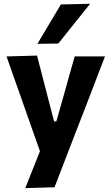

<svg xmlns="http://www.w3.org/2000/svg" viewBox="-20 -797 589 1014"><path d="M113.5 196.5Q132.5 149 152.2 99.2Q172 49.5 191 1.5Q174 -46 157 -94.5Q140 -143 123.5 -189.5L92 -279.5Q73 -333 53 -389.5Q33 -445.5 14.5 -499L175.5 -503.5Q189.5 -449 203 -397.5Q216.5 -345.5 230.5 -291L265.5 -156H277.5L316 -291Q330.5 -343.5 345 -395Q359.5 -446.5 374.5 -499H534.5Q519 -459 504.5 -421.5Q490 -384 473 -339Q455.5 -293.5 431.5 -231L377 -91Q340.5 4.5 314.5 71.2Q288.5 138 268 192ZM177.5 -565.5Q208.5 -617.5 239.5 -669.5Q270.5 -721.5 301.5 -773.5L456 -777Q412.5 -723 370.5 -670.5Q328.5 -618 288 -567Z"/></svg>

Font: Heraclito
Style: Bold
Weight: 700
Designer: Kostas Bartsokas (font) & Cristiano Sobral (main changes)
Foundry: Kostas Bartsokas (font) & Cristiano Sobral (main changes)
Version: Version 1.00;July 8, 2020;FontCreator 13.0.0.2655 64-bit